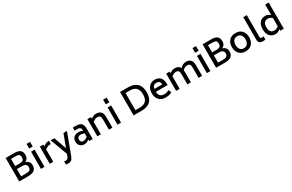

<svg xmlns="http://www.w3.org/2000/svg" viewBox="283 -2983 8165 5371"><g transform="rotate(-30 4366.0 -297.5)"><path d="M518 -385Q654 -341 654 -207Q654 -102 590 -51Q526 0 376 0H100V-758H376Q512 -758 568 -707.5Q624 -657 624 -555Q624 -432 518 -385ZM218 -661V-429H376Q503 -429 504 -544Q505 -607 476 -634Q447 -661 376 -661ZM534 -213Q535 -275 495 -303.5Q455 -332 376 -332H218V-97H376Q463 -97 498.5 -124.5Q534 -152 534 -213Z M803 -657V-808H917V-657ZM803 0V-556H917V0Z M1365 -568H1388V-464H1365Q1283 -464 1201 -399V0H1087V-556H1201V-497Q1280 -568 1365 -568Z M1850 -556H1963L1723 89Q1688 185 1650.5 218Q1613 251 1538 251Q1500 251 1469 242V141Q1496 147 1524 147Q1560 147 1580.5 128Q1601 109 1622 55L1643 -2L1438 -556H1556L1699 -152Z M2251 -556Q2322 -556 2368 -539Q2414 -522 2436.5 -488Q2459 -454 2466.5 -416.5Q2474 -379 2474 -323V0H2360V-53Q2290 13 2206 13Q2122 13 2069 -37.5Q2016 -88 2016 -176Q2016 -266 2072 -315.5Q2128 -365 2223 -365Q2297 -365 2359 -333Q2358 -398 2334.5 -427Q2311 -456 2236 -456H2152V-556ZM2224 -81Q2290 -81 2360 -141V-248Q2304 -276 2244 -276Q2195 -276 2163.5 -253Q2132 -230 2132 -177Q2132 -126 2159 -103.5Q2186 -81 2224 -81Z M2904 -568Q3009 -568 3060 -513.5Q3111 -459 3111 -335V0H2997V-335Q2997 -404 2972 -434Q2947 -464 2885 -464Q2813 -464 2738 -401V0H2624V-556H2738V-500Q2817 -568 2904 -568Z M3276 -657V-808H3390V-657ZM3276 0V-556H3390V0Z M4051 -758Q4243 -758 4341 -661.5Q4439 -565 4439 -378Q4439 0 4051 0H3795V-758ZM4319 -378Q4320 -521 4252.5 -588.5Q4185 -656 4051 -656H3913V-102H4051Q4185 -102 4251.5 -168Q4318 -234 4319 -378Z M4663 -259Q4672 -82 4840 -82Q4911 -82 5000 -124L5032 -32Q4942 17 4828 17Q4692 17 4618 -63.5Q4544 -144 4544 -279Q4544 -418 4617 -495Q4690 -572 4802 -572Q4915 -572 4979.5 -503.5Q5044 -435 5044 -304V-259ZM4802 -473Q4692 -473 4668 -351H4924Q4919 -414 4889 -443.5Q4859 -473 4802 -473Z M5807 -568Q5910 -568 5959.5 -513.5Q6009 -459 6009 -335V0H5895V-335Q5895 -404 5871.5 -434Q5848 -464 5788 -464Q5716 -464 5643 -396Q5646 -368 5646 -335V0H5532V-335Q5532 -404 5508.5 -434Q5485 -464 5425 -464Q5356 -464 5283 -401V0H5169V-556H5283V-501Q5359 -568 5444 -568Q5576 -568 5620 -477Q5711 -568 5807 -568Z M6162 -657V-808H6276V-657ZM6162 0V-556H6276V0Z M6879 -385Q7015 -341 7015 -207Q7015 -102 6951 -51Q6887 0 6737 0H6461V-758H6737Q6873 -758 6929 -707.5Q6985 -657 6985 -555Q6985 -432 6879 -385ZM6579 -661V-429H6737Q6864 -429 6865 -544Q6866 -607 6837 -634Q6808 -661 6737 -661ZM6895 -213Q6896 -275 6856 -303.5Q6816 -332 6737 -332H6579V-97H6737Q6824 -97 6859.5 -124.5Q6895 -152 6895 -213Z M7411 17Q7276 17 7203 -66Q7130 -149 7130 -278Q7130 -406 7203 -489Q7276 -572 7411 -572Q7545 -572 7617.5 -489Q7690 -406 7690 -278Q7690 -149 7617.5 -66Q7545 17 7411 17ZM7411 -84Q7488 -84 7529.5 -137Q7571 -190 7571 -278Q7571 -365 7529.5 -418Q7488 -471 7411 -471Q7333 -471 7291 -418Q7249 -365 7249 -278Q7249 -190 7291 -137Q7333 -84 7411 -84Z M7976 13Q7897 13 7861.5 -19.5Q7826 -52 7826 -123V-846H7940V-158Q7940 -120 7952 -105.5Q7964 -91 7998 -91Q8027 -91 8050 -97V4Q8011 13 7976 13Z M8533 -846H8647V0H8533V-47Q8456 17 8375 17Q8262 17 8194 -58.5Q8126 -134 8126 -278Q8126 -421 8194 -496.5Q8262 -572 8375 -572Q8456 -572 8533 -508ZM8394 -87Q8463 -87 8533 -143V-412Q8463 -468 8394 -468Q8245 -468 8245 -278Q8245 -87 8394 -87Z"/></g></svg>

Font: Biryani DemiBold
Style: Regular
Weight: 600
Designer: Dan Reynolds and Mathieu Réguer
Foundry: Dan Reynolds and Mathieu Réguer
Version: Version 1.003;PS 001.003;hotconv 1.0.70;makeotf.lib2.5.58329